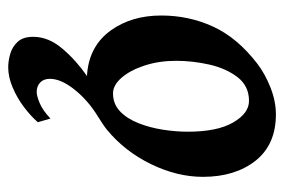

<svg xmlns="http://www.w3.org/2000/svg" viewBox="-136 -362 715 484"><g transform="rotate(90 222.0 -119.5)"><path d="M287.6 143.1Q272.5 160.6 249.5 178Q226.6 195.3 200.2 206.5Q173.8 217.8 148.9 217.8Q133.8 217.8 116 212.9Q98.1 208 85.2 194.3Q72.3 180.7 72.3 154.8Q72.3 116.2 102.1 81.3Q131.8 46.4 171.4 19Q169.4 19 166.7 19Q164.1 19 162.1 18.6Q94.2 11.7 56.4 -40.5Q18.6 -92.8 18.6 -168Q18.6 -237.8 46.6 -298.8Q74.7 -359.9 140.1 -410.2Q165.5 -429.7 200.2 -443.4Q234.9 -457 267.6 -457Q344.2 -457 384.8 -405.5Q425.3 -354 425.3 -272.9Q425.3 -208 393.1 -141.8Q360.8 -75.7 306.2 -30.8Q298.8 -24.9 290.5 -19.5Q282.2 -14.2 273.9 -8.8Q232.9 16.1 205.6 50.3Q178.2 84.5 178.2 112.8Q178.2 128.4 187.5 137.2Q196.8 146 210.9 146Q221.7 146 240 138.2Q258.3 130.4 278.3 111.3ZM311.5 -234.9Q311.5 -309.1 288.3 -349.1Q265.1 -389.2 233.9 -389.2Q196.3 -389.2 174.1 -360.4Q151.9 -331.5 142.3 -289.3Q132.8 -247.1 132.8 -205.6Q132.8 -162.1 144.8 -125.7Q156.7 -89.4 175.5 -67.9Q194.3 -46.4 214.8 -46.4Q241.7 -46.4 260.3 -64.2Q278.8 -82 290 -110.6Q301.3 -139.2 306.4 -171.9Q311.5 -204.6 311.5 -234.9Z"/></g></svg>

Font: Gentium Plus
Style: Bold Italic
Weight: 700
Italic angle: -8°
Designer: Victor Gaultney, Annie Olsen, Iska Routamaa, Becca Hirsbrunner
Foundry: SIL International
Version: Version 6.101